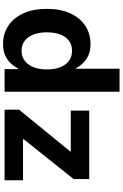

<svg xmlns="http://www.w3.org/2000/svg" viewBox="199 -967 777 1215"><g transform="rotate(90 587.5 -359.5)"><path d="M258.3 9.8Q194.3 9.8 143.8 -23.2Q93.3 -56.2 64.7 -118.2Q36.1 -180.2 36.1 -267.6Q36.1 -356 65.4 -417.7Q94.7 -479.5 145 -511.7Q195.3 -543.9 257.3 -543.9Q299.8 -543.9 329.8 -530.5Q359.9 -517.1 379.9 -495.8Q399.9 -474.6 412.1 -450.7H415V-727.5H560.5V0H417.5V-84.5H412.6Q400.9 -60.1 380.4 -38.6Q359.9 -17.1 329.8 -3.7Q299.8 9.8 258.3 9.8ZM300.8 -107.4Q337.9 -107.4 364.5 -127.4Q391.1 -147.5 405.3 -183.6Q419.4 -219.7 419.4 -267.6Q419.4 -316.4 405.5 -352.1Q391.6 -387.7 365 -407.2Q338.4 -426.8 300.8 -426.8Q263.7 -426.8 237.5 -407Q211.4 -387.2 198 -351.6Q184.6 -315.9 184.6 -267.6Q184.6 -219.7 198.2 -183.6Q211.9 -147.5 238 -127.4Q264.2 -107.4 300.8 -107.4ZM673.8 0V-91.3L938.5 -415.5V-418.9H679.7V-535.6H1113.3V-437L860.4 -120.1V-116.7H1120.6V0Z"/></g></svg>

Font: Inter 20pt
Style: Bold
Weight: 700
Version: Version 4.001;git-66647c0bb